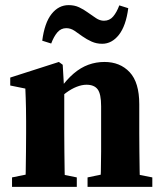

<svg xmlns="http://www.w3.org/2000/svg" viewBox="-20 -730 637 750"><path d="M27 0V-37L116 -55H191L280 -37V0ZM78 0Q80 -24 80.5 -61Q81 -98 81.5 -138Q82 -178 82 -210V-257Q82 -286 81.5 -306.5Q81 -327 80.5 -345.5Q80 -364 79 -384L20 -396V-427L210 -488L225 -477L231 -373V-370V-210Q231 -178 231.5 -138Q232 -98 232.5 -61Q233 -24 235 0ZM322 0V-37L409 -55H484L575 -37V0ZM371 0Q373 -24 374 -61Q375 -98 375 -137.5Q375 -177 375 -210V-315Q375 -363 361.5 -381Q348 -399 318 -399Q300 -399 279.5 -391Q259 -383 238 -367.5Q217 -352 198 -330L195 -380H212Q240 -419 267.5 -442.5Q295 -466 325 -477Q355 -488 388 -488Q449 -488 486.5 -448Q524 -408 524 -323V-210Q524 -177 524.5 -137.5Q525 -98 525.5 -61Q526 -24 528 0ZM145 -571Q154 -641 181.5 -675.5Q209 -710 248 -710Q271 -710 289 -701.5Q307 -693 322 -682Q339 -670 354.5 -659.5Q370 -649 386 -649Q408 -649 422 -665.5Q436 -682 446 -709L481 -698Q472 -629 444.5 -594Q417 -559 379 -559Q357 -559 338 -567.5Q319 -576 302 -588Q287 -599 271.5 -609.5Q256 -620 239 -620Q218 -620 204 -603.5Q190 -587 180 -560Z"/></svg>

Font: Source Serif 4 36pt
Style: Bold
Weight: 700
Designer: Frank Grießhammer
Foundry: Adobe Systems Incorporated
Version: Version 4.004;hotconv 1.0.116;makeotfexe 2.5.65601